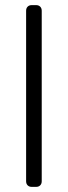

<svg xmlns="http://www.w3.org/2000/svg" viewBox="-20 -730 265 750"><path d="M121 0H104Q94 0 88 -6Q82 -12 82 -22V-688Q82 -698 88 -704Q94 -710 104 -710H121Q131 -710 137 -704Q143 -698 143 -688V-22Q143 -12 137 -6Q131 0 121 0Z"/></svg>

Font: Hezaedrus Light
Style: Regular
Weight: 300
Designer: Hubert & Fischer
Foundry: Hubert & Fischer
Version: Version 1.10;September 3, 2019;FontCreator 11.5.0.2425 64-bi